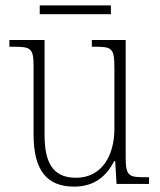

<svg xmlns="http://www.w3.org/2000/svg" viewBox="-20 -685 595 715"><path d="M128 -632H393V-665H128ZM256 10C331 10 377 -29 405 -85H409L414 0H535V-25H518C460 -25 448 -30 448 -99V-536H322V-511H332C397 -511 406 -506 406 -433V-205C406 -107 360 -23 263 -23C173 -23 146 -85 146 -183V-536H15V-511H30C94 -511 105 -506 105 -439V-184C105 -49 156 10 256 10Z"/></svg>

Font: Noto Serif Thai SemiCondensed ExtraLight
Style: Regular
Weight: 200
Width: 4
Designer: Monotype Design Team
Foundry: Monotype Imaging Inc.
Version: Version 2.002